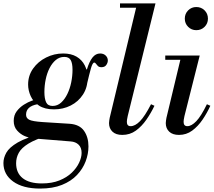

<svg xmlns="http://www.w3.org/2000/svg" viewBox="-76 -774 1249 1120"><path d="M158 326Q58 326 1 285Q-56 244 -56 177Q-56 147 -39 116.5Q-22 86 27.5 57Q77 28 174 5L205 16Q130 39 89.5 64Q49 89 33.5 117.5Q18 146 18 178Q18 235 56.5 265.5Q95 296 168 296Q227 296 270.5 278.5Q314 261 342.5 233.5Q371 206 385.5 175Q400 144 400 118Q400 87 382.5 70Q365 53 336 51L113 33Q94 31 68.5 20Q43 9 23.5 -13Q4 -35 4 -69Q4 -102 21.5 -125Q39 -148 63.5 -163.5Q88 -179 111 -187Q134 -195 145 -197L143 -166Q76 -154 76 -105Q76 -85 94.5 -75.5Q113 -66 172 -62L330 -52Q388 -48 414 -11Q440 26 440 80Q440 124 423.5 167.5Q407 211 373 247Q339 283 285.5 304.5Q232 326 158 326ZM239 -136Q185 -136 151.5 -158Q118 -180 103 -213.5Q88 -247 88 -281Q88 -333 117 -374Q146 -415 193 -438.5Q240 -462 292 -462Q339 -462 370.5 -443.5Q402 -425 418.5 -392.5Q435 -360 435 -319Q435 -264 408 -222.5Q381 -181 336.5 -158.5Q292 -136 239 -136ZM231 -156Q259 -156 280.5 -175.5Q302 -195 317 -226Q332 -257 339.5 -294Q347 -331 347 -367Q347 -405 336.5 -423.5Q326 -442 299 -442Q271 -442 249.5 -424Q228 -406 213 -376.5Q198 -347 190.5 -310.5Q183 -274 183 -237Q183 -199 193 -177.5Q203 -156 231 -156ZM431 -282 427 -369H431Q445 -415 463.5 -438.5Q482 -462 508 -462Q528 -462 540.5 -450Q553 -438 553 -421Q553 -408 544 -395Q535 -382 516 -382Q502 -382 495 -389Q488 -396 483.5 -402.5Q479 -409 474 -409Q464 -409 454.5 -375.5Q445 -342 431 -282Z M637 13Q600 13 580 -6Q560 -25 560 -56Q560 -64 561.5 -72Q563 -80 564 -87L724 -754H831L669 -97Q666 -84 665 -76Q664 -68 664 -63Q664 -38 686 -38Q712 -38 740.5 -67Q769 -96 805 -166L825 -157Q805 -115 778 -76Q751 -37 716.5 -12Q682 13 637 13ZM624 -729V-754H819V-729Z M1069 -598Q1041 -598 1021.5 -617.5Q1002 -637 1002 -665Q1002 -694 1021.5 -713.5Q1041 -733 1069 -733Q1098 -733 1117.5 -713.5Q1137 -694 1137 -665Q1137 -637 1117.5 -617.5Q1098 -598 1069 -598ZM968 13Q931 13 911 -6Q891 -25 891 -56Q891 -64 892.5 -72Q894 -80 895 -87L982 -450H1089L1000 -97Q997 -84 996 -76Q995 -68 995 -63Q995 -38 1017 -38Q1041 -38 1069 -67Q1097 -96 1131 -166L1151 -157Q1132 -115 1105.5 -76Q1079 -37 1045 -12Q1011 13 968 13ZM888 -425V-450H1077V-425Z"/></svg>

Font: Libre Bodoni
Style: Italic
Weight: 400
Italic angle: -13°
Designer: Pablo Impallari, Rodrigo Fuenzalida
Foundry: Impallari Type
Version: Version 2.005;gftools[0.9.23]